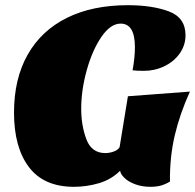

<svg xmlns="http://www.w3.org/2000/svg" viewBox="-20 -700 752 740"><path d="M635 0Q616 11 599 15.5Q582 20 560 20Q527 20 500.5 10Q474 0 459 -15Q444 -30 443 -42Q409 -8 361.5 6Q314 20 265 20Q149 20 91.5 -56Q34 -132 34 -266Q34 -396 86.5 -489Q139 -582 237.5 -631Q336 -680 473 -680Q567 -680 631 -656Q695 -632 695 -564Q695 -526 673 -494.5Q651 -463 614 -445Q577 -427 535 -427Q507 -427 491 -429Q500 -479 500 -518Q500 -609 445 -609Q406 -609 371 -558Q336 -507 314.5 -430Q293 -353 293 -281Q293 -216 313 -163Q333 -110 386 -110Q402 -110 418.5 -116Q435 -122 441 -133L473 -329L712 -347Q673 -261 653.5 -178Q634 -95 635 0Z"/></svg>

Font: Sansita Black Italic
Style: Regular
Weight: 900
Italic angle: -11°
Designer: Pablo Cosgaya
Foundry: Omnibus-Type
Version: Version 1.006